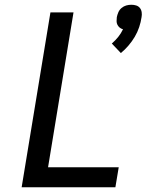

<svg xmlns="http://www.w3.org/2000/svg" viewBox="-20 -787 640 807"><path d="M488 -564 450 -604Q465 -617 477 -632Q489 -647 497 -664Q489 -666 483 -671Q477 -676 473.5 -683Q470 -690 470 -698Q470 -706 471 -715Q473 -725 477.5 -735.5Q482 -746 491 -753.5Q500 -761 510.5 -764Q521 -767 532 -767Q543 -767 552.5 -764Q562 -761 568 -753.5Q574 -746 575.5 -735.5Q577 -725 575 -715Q572 -694 565 -673Q558 -652 546.5 -632.5Q535 -613 520 -595.5Q505 -578 488 -564ZM71 0 192 -735H289L182 -84H479L465 0Z"/></svg>

Font: Iosevka Medium Extended
Style: Italic
Weight: 500
Width: 7
Italic angle: -9°
Monospace: yes
Designer: Belleve Invis
Foundry: Belleve Invis
Version: Version 32.5.0; ttfautohint (v1.8.4)